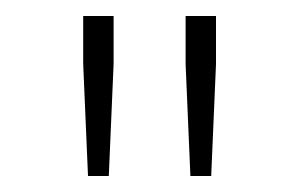

<svg xmlns="http://www.w3.org/2000/svg" viewBox="-20 -714 376 240"><path d="M90 -494 84 -634V-694H122V-634L116 -494ZM218 -494 212 -634V-694H250V-634L244 -494Z"/></svg>

Font: Source Sans 3 VF
Style: Regular
Weight: 200
Designer: Paul D. Hunt
Foundry: Adobe
Version: Version 3.046;hotconv 1.0.118;makeotfexe 2.5.65603